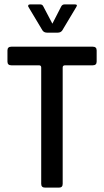

<svg xmlns="http://www.w3.org/2000/svg" viewBox="-20 -856 474 876"><path d="M195 -707Q181 -707 174 -717L110 -824Q107 -828 109 -832Q111 -836 118 -836H163Q174 -836 178 -826L219 -748L259 -826Q264 -836 275 -836H321Q336 -836 328 -824L264 -717Q257 -707 243 -707ZM249 0H186Q168 0 168 -17V-548Q168 -558 158 -558H32Q14 -558 14 -575V-626Q14 -643 32 -643H403Q421 -643 421 -626V-575Q421 -558 403 -558H277Q266 -558 266 -548V-17Q266 0 249 0Z"/></svg>

Font: Rajdhani SemiBold
Style: Regular
Weight: 600
Designer: Satya Rajpurohit, Jyotish Sonowal
Foundry: Indian Type Foundry
Version: Version 1.201 February 1, 2022